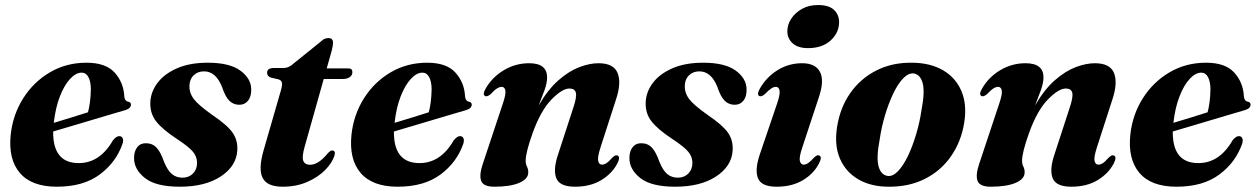

<svg xmlns="http://www.w3.org/2000/svg" viewBox="-20 -712 4874 744"><path d="M455 -155.5Q430 -83 366.5 -35.8Q303 11.5 200.5 11.5Q102.5 11.5 57 -41.8Q11.5 -95 21.5 -190.5Q30 -268 70 -331.2Q110 -394.5 173.5 -431.8Q237 -469 315 -469Q389.5 -469 424 -431Q458.5 -393 461.5 -340Q462.5 -321 476.5 -318Q487.5 -316 487.5 -306.5Q487.5 -300 482.2 -294.2Q477 -288.5 463 -284.5Q447 -280 415 -270.5Q383 -261 342.8 -249Q302.5 -237 261.5 -224.8Q220.5 -212.5 186 -202.5Q184.5 -80 285 -80Q367 -80 417.5 -168Q431.5 -185.5 443.5 -184.5Q451 -184 455 -177Q459 -170 455 -155.5ZM296.5 -430.5Q274 -430.5 251.5 -406.2Q229 -382 212 -338.2Q195 -294.5 188.5 -236Q222 -246 258.2 -257.2Q294.5 -268.5 321 -277Q325.5 -293.5 328.5 -315.8Q331.5 -338 332 -365.5Q332 -395 322.8 -412.8Q313.5 -430.5 296.5 -430.5Z M687 -23.5Q712 -23.5 727.8 -39.5Q743.5 -55.5 743.5 -80Q744 -104 727.8 -123.8Q711.5 -143.5 665 -174Q609.5 -210.5 585.2 -241.5Q561 -272.5 562.5 -315Q564 -356 590.5 -391Q617 -426 666.2 -447.5Q715.5 -469 785.5 -469Q869.5 -469 911.2 -438.5Q953 -408 953.5 -366Q954 -337.5 941.2 -321.8Q928.5 -306 907.5 -306Q885 -306 869 -321.2Q853 -336.5 840 -376Q816 -435.5 770.5 -435.5Q745.5 -435.5 729.8 -419.5Q714 -403.5 714 -377Q713.5 -351.5 731 -328.2Q748.5 -305 803.5 -266Q860.5 -227.5 881.2 -198Q902 -168.5 899.5 -128.5Q895.5 -67.5 835 -28Q774.5 11.5 677 11.5Q584 11.5 541.5 -22.2Q499 -56 499.5 -100Q499.5 -125.5 511.5 -141.2Q523.5 -157 545 -157Q570.5 -157 586.5 -140Q602.5 -123 615.5 -85.5Q629.5 -51 646.5 -37.2Q663.5 -23.5 687 -23.5Z M1059 -404.5 1029 -411.5Q1015 -416.5 1015 -430Q1015 -448.5 1041 -448.5H1080Q1099.5 -448.5 1119 -467L1224.5 -552Q1236.5 -564.5 1252.5 -564.5Q1270.5 -564.5 1270.5 -546.5Q1270.5 -535.5 1265 -514L1246 -447H1329.5Q1345.5 -447 1345.5 -433Q1345.5 -420.5 1335.5 -413.2Q1325.5 -406 1308.5 -406H1234.5L1160.5 -143.5Q1149 -103 1155.5 -88.2Q1162 -73.5 1181.5 -73.5Q1213.5 -73.5 1249 -116.5Q1259.5 -129 1267.5 -129Q1281 -128.5 1276.5 -110.5Q1267.5 -81 1239.8 -53Q1212 -25 1170 -6.8Q1128 11.5 1075.5 11.5Q1015 11.5 997.8 -22.5Q980.5 -56.5 1001 -128L1068 -360Q1074.5 -382 1072.5 -391.5Q1070.5 -401 1059 -404.5Z M1775.5 -155.5Q1750.5 -83 1687 -35.8Q1623.5 11.5 1521 11.5Q1423 11.5 1377.5 -41.8Q1332 -95 1342 -190.5Q1350.5 -268 1390.5 -331.2Q1430.5 -394.5 1494 -431.8Q1557.5 -469 1635.5 -469Q1710 -469 1744.5 -431Q1779 -393 1782 -340Q1783 -321 1797 -318Q1808 -316 1808 -306.5Q1808 -300 1802.8 -294.2Q1797.5 -288.5 1783.5 -284.5Q1767.5 -280 1735.5 -270.5Q1703.5 -261 1663.2 -249Q1623 -237 1582 -224.8Q1541 -212.5 1506.5 -202.5Q1505 -80 1605.5 -80Q1687.5 -80 1738 -168Q1752 -185.5 1764 -184.5Q1771.5 -184 1775.5 -177Q1779.5 -170 1775.5 -155.5ZM1617 -430.5Q1594.5 -430.5 1572 -406.2Q1549.5 -382 1532.5 -338.2Q1515.5 -294.5 1509 -236Q1542.5 -246 1578.8 -257.2Q1615 -268.5 1641.5 -277Q1646 -293.5 1649 -315.8Q1652 -338 1652.5 -365.5Q1652.5 -395 1643.2 -412.8Q1634 -430.5 1617 -430.5Z M1860.5 -339.5Q1848.5 -345 1861 -367Q1886 -412 1931.5 -439.5Q1977 -467 2030.5 -467Q2100 -467 2100 -412Q2100 -390.5 2089.8 -362.2Q2079.5 -334 2067.5 -303.5Q2103 -365 2143.8 -400.8Q2184.5 -436.5 2224.8 -451.8Q2265 -467 2299 -467Q2358 -467 2373.2 -429Q2388.5 -391 2367 -326.5L2307 -141Q2294.5 -102 2298 -88Q2301.5 -74 2312.5 -74Q2321 -74 2330 -79.8Q2339 -85.5 2352.5 -101Q2360 -108 2364.2 -109.5Q2368.5 -111 2373 -109.5Q2385 -104 2372.5 -79Q2351.5 -39 2309.5 -13.8Q2267.5 11.5 2208 11.5Q2149 11.5 2135.8 -21.2Q2122.5 -54 2142.5 -113.5L2201.5 -294.5Q2215.5 -336 2211.5 -352.5Q2207.5 -369 2186.5 -369Q2158.5 -369 2117 -326.5Q2075.5 -284 2044 -196.5Q2017 -121 2017 -89.5Q2017 -76 2022 -66.5Q2027 -57 2027 -44Q2027 -18.5 1992.2 -3.5Q1957.5 11.5 1895.5 11.5Q1853 11.5 1844.5 -11.2Q1836 -34 1851.5 -79L1929 -312Q1941 -347.5 1938.2 -361.5Q1935.5 -375.5 1924 -375.5Q1916 -375.5 1906.2 -369.5Q1896.5 -363.5 1881 -347Q1868.5 -336.5 1860.5 -339.5Z M2606.5 -23.5Q2631.5 -23.5 2647.2 -39.5Q2663 -55.5 2663 -80Q2663.5 -104 2647.2 -123.8Q2631 -143.5 2584.5 -174Q2529 -210.5 2504.8 -241.5Q2480.5 -272.5 2482 -315Q2483.5 -356 2510 -391Q2536.5 -426 2585.8 -447.5Q2635 -469 2705 -469Q2789 -469 2830.8 -438.5Q2872.5 -408 2873 -366Q2873.5 -337.5 2860.8 -321.8Q2848 -306 2827 -306Q2804.5 -306 2788.5 -321.2Q2772.5 -336.5 2759.5 -376Q2735.5 -435.5 2690 -435.5Q2665 -435.5 2649.2 -419.5Q2633.5 -403.5 2633.5 -377Q2633 -351.5 2650.5 -328.2Q2668 -305 2723 -266Q2780 -227.5 2800.8 -198Q2821.5 -168.5 2819 -128.5Q2815 -67.5 2754.5 -28Q2694 11.5 2596.5 11.5Q2503.5 11.5 2461 -22.2Q2418.5 -56 2419 -100Q2419 -125.5 2431 -141.2Q2443 -157 2464.5 -157Q2490 -157 2506 -140Q2522 -123 2535 -85.5Q2549 -51 2566 -37.2Q2583 -23.5 2606.5 -23.5Z M3111 -525.5Q3072 -525.5 3051.2 -544.5Q3030.5 -563.5 3031 -591.5Q3031 -616.5 3046 -639.5Q3061 -662.5 3087.5 -677.5Q3114 -692.5 3149.5 -692.5Q3193 -692.5 3212.5 -673Q3232 -653.5 3231.5 -625.5Q3231 -584.5 3198.5 -555Q3166 -525.5 3111 -525.5ZM3089 -141Q3076 -102.5 3079.5 -88.2Q3083 -74 3094.5 -74Q3102.5 -74 3111.5 -80Q3120.5 -86 3134 -101Q3141.5 -108 3146 -109.8Q3150.5 -111.5 3154.5 -109.5Q3167 -104 3154 -79.5Q3133.5 -39 3091.2 -13.8Q3049 11.5 2989.5 11.5Q2930.5 11.5 2917.2 -21.2Q2904 -54 2924.5 -114.5L2991.5 -311.5Q3003.5 -347 3000.8 -361.2Q2998 -375.5 2986.5 -375.5Q2978.5 -375.5 2969 -369.5Q2959.5 -363.5 2943.5 -347Q2931 -336.5 2923 -339.5Q2911.5 -344.5 2923.5 -367Q2948.5 -412 2992 -439.5Q3035.5 -467 3088.5 -467Q3140 -467 3157.5 -433.2Q3175 -399.5 3153 -335Z M3514 -469Q3584.5 -468.5 3633.8 -440Q3683 -411.5 3705.2 -359.8Q3727.5 -308 3716.5 -237.5Q3705 -164.5 3666.2 -108Q3627.5 -51.5 3565.8 -19.8Q3504 12 3424 11.5Q3355.5 11.5 3306.5 -16.8Q3257.5 -45 3235 -96.8Q3212.5 -148.5 3223.5 -219Q3235 -294 3274.2 -350.5Q3313.5 -407 3375 -438.5Q3436.5 -470 3514 -469ZM3421.5 -30Q3441 -28.5 3461 -50Q3481 -71.5 3498.8 -108.8Q3516.5 -146 3530.2 -192.2Q3544 -238.5 3551 -286.5Q3564.5 -356.5 3555.2 -390.2Q3546 -424 3519.5 -427.5Q3499.5 -429 3479.2 -407.8Q3459 -386.5 3441.2 -349.2Q3423.5 -312 3409.5 -265.5Q3395.5 -219 3388.5 -170Q3375 -99.5 3384.8 -66.2Q3394.5 -33 3421.5 -30Z M3784 -339.5Q3772 -345 3784.5 -367Q3809.5 -412 3855 -439.5Q3900.5 -467 3954 -467Q4023.5 -467 4023.5 -412Q4023.5 -390.5 4013.2 -362.2Q4003 -334 3991 -303.5Q4026.5 -365 4067.2 -400.8Q4108 -436.5 4148.2 -451.8Q4188.5 -467 4222.5 -467Q4281.5 -467 4296.8 -429Q4312 -391 4290.5 -326.5L4230.5 -141Q4218 -102 4221.5 -88Q4225 -74 4236 -74Q4244.5 -74 4253.5 -79.8Q4262.5 -85.5 4276 -101Q4283.5 -108 4287.8 -109.5Q4292 -111 4296.5 -109.5Q4308.5 -104 4296 -79Q4275 -39 4233 -13.8Q4191 11.5 4131.5 11.5Q4072.5 11.5 4059.2 -21.2Q4046 -54 4066 -113.5L4125 -294.5Q4139 -336 4135 -352.5Q4131 -369 4110 -369Q4082 -369 4040.5 -326.5Q3999 -284 3967.5 -196.5Q3940.5 -121 3940.5 -89.5Q3940.5 -76 3945.5 -66.5Q3950.5 -57 3950.5 -44Q3950.5 -18.5 3915.8 -3.5Q3881 11.5 3819 11.5Q3776.5 11.5 3768 -11.2Q3759.5 -34 3775 -79L3852.5 -312Q3864.5 -347.5 3861.8 -361.5Q3859 -375.5 3847.5 -375.5Q3839.5 -375.5 3829.8 -369.5Q3820 -363.5 3804.5 -347Q3792 -336.5 3784 -339.5Z M4793.5 -155.5Q4768.5 -83 4705 -35.8Q4641.5 11.5 4539 11.5Q4441 11.5 4395.5 -41.8Q4350 -95 4360 -190.5Q4368.5 -268 4408.5 -331.2Q4448.5 -394.5 4512 -431.8Q4575.5 -469 4653.5 -469Q4728 -469 4762.5 -431Q4797 -393 4800 -340Q4801 -321 4815 -318Q4826 -316 4826 -306.5Q4826 -300 4820.8 -294.2Q4815.5 -288.5 4801.5 -284.5Q4785.5 -280 4753.5 -270.5Q4721.5 -261 4681.2 -249Q4641 -237 4600 -224.8Q4559 -212.5 4524.5 -202.5Q4523 -80 4623.5 -80Q4705.5 -80 4756 -168Q4770 -185.5 4782 -184.5Q4789.5 -184 4793.5 -177Q4797.5 -170 4793.5 -155.5ZM4635 -430.5Q4612.5 -430.5 4590 -406.2Q4567.5 -382 4550.5 -338.2Q4533.5 -294.5 4527 -236Q4560.5 -246 4596.8 -257.2Q4633 -268.5 4659.5 -277Q4664 -293.5 4667 -315.8Q4670 -338 4670.5 -365.5Q4670.5 -395 4661.2 -412.8Q4652 -430.5 4635 -430.5Z"/></svg>

Font: Fraunces 72pt S000
Style: Bold Italic
Weight: 700
Italic angle: -16°
Version: Version 1.000; ttfautohint (v1.8.3)